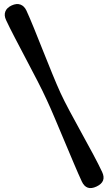

<svg xmlns="http://www.w3.org/2000/svg" viewBox="-20 -789 546 967"><path d="M214 -289Q232.5 -249.5 256 -193.8Q279.5 -138 304.8 -78Q330 -18 352.8 35.8Q375.5 89.5 392 125Q415 174.5 466 150.5Q517.5 126.5 494.5 77.5Q477.5 41 449.8 -10.8Q422 -62.5 390.8 -119.2Q359.5 -176 331 -229.2Q302.5 -282.5 284.5 -321.5Q266.5 -361 243.8 -416.5Q221 -472 197.2 -532Q173.5 -592 151.5 -646Q129.5 -700 113 -736Q102 -759 82.8 -766Q63.5 -773 38.5 -761.5Q14 -750 6.8 -730.8Q-0.5 -711.5 10.5 -688Q27 -652.5 53.8 -601Q80.5 -549.5 110.8 -492.2Q141 -435 168.5 -381.8Q196 -328.5 214 -289Z"/></svg>

Font: Fraunces 9pt Soft
Style: Bold
Weight: 700
Version: Version 1.000;[b76b70a41]